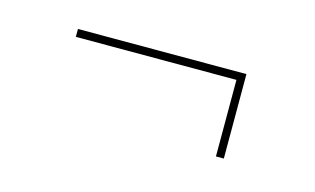

<svg xmlns="http://www.w3.org/2000/svg" viewBox="-33 -350 386 235"><g transform="rotate(15 160.0 -232.5)"><path d="M248 -179.5V-276.5H44.5V-286.5H258V-179.5Z"/></g></svg>

Font: Imbue 100pt Black
Style: Regular
Weight: 900
Designer: Tyler Finck
Foundry: Etcetera Type Company
Version: Version 1.102; ttfautohint (v1.8.3)